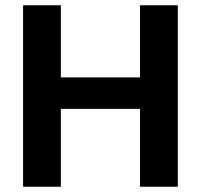

<svg xmlns="http://www.w3.org/2000/svg" viewBox="-20 -708 762 728"><path d="M510.8 0V-295.2H210.8V0H67.5V-688H210.8V-414.5H510.8V-688H654.2V0Z"/></svg>

Font: Ramabhadra
Style: Regular
Weight: 400
Designer: Purushoth Kumar Guthula
Foundry: Andhrapradesh Society for Knowledge Networks
Version: Version 1.0.5; ttfautohint (vUNKNOWN) -l 7 -r 28 -G 50 -x 13